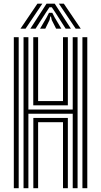

<svg xmlns="http://www.w3.org/2000/svg" viewBox="-20 -997 536 1017"><path d="M104.7 0V-800H130.4V-416.8H365.2V-800H390.9V0H365.2V-394.5H130.4V0ZM156.6 0V-372.2H339.4V0H313.7V-349.9H181.9V0ZM53.2 0V-800H79V0ZM416.6 0V-800H442.4V0ZM156.2 -439.2V-800H181.9V-461.5H313.7V-800H339.4V-439.2ZM88.4 -845 178.2 -977.4H204.3L115.3 -845ZM140.7 -845 226.4 -977.4H269.9L355.7 -845H327.9L275.9 -926.3L254.4 -958.6H242L220.5 -926.1L168.4 -845ZM192.1 -845 227.2 -905 239.4 -929.1H257L269.4 -905L305 -845H277.3L254.1 -891L250 -909.3H246.4L242.4 -891L219.8 -845ZM381 -845 292 -977.4H318.2L407.9 -845Z"/></svg>

Font: Big Shoulders Inline Text SC Thin
Style: Regular
Weight: 100
Designer: Patric King
Foundry: XO Type Co
Version: Version 2.002